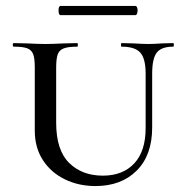

<svg xmlns="http://www.w3.org/2000/svg" viewBox="-20 -613 615 646"><path d="M389 -456Q387 -456 387 -462Q387 -468 389 -468L429 -467Q461 -465 480 -465Q497 -465 525 -467L563 -468Q565 -468 565 -462Q565 -456 563 -456Q523 -456 507.5 -436Q492 -416 492 -365V-184Q492 -91 440 -39Q388 13 301 13Q245 13 198.5 -9.5Q152 -32 124.5 -74Q97 -116 97 -174V-387Q97 -417 91.5 -431Q86 -445 71.5 -450.5Q57 -456 26 -456Q23 -456 23 -462Q23 -468 26 -468L71 -467Q109 -465 132 -465Q156 -465 196 -467L240 -468Q242 -468 242 -462Q242 -456 240 -456Q209 -456 194 -450Q179 -444 174 -429.5Q169 -415 169 -385V-200Q169 -108 212.5 -65Q256 -22 326 -22Q393 -22 431.5 -63Q470 -104 470 -182V-365Q470 -416 452 -436Q434 -456 389 -456ZM177 -578Q177 -593 184 -593H435Q439 -593 441 -588.5Q443 -584 443 -578Q443 -572 441 -567Q439 -562 435 -562H184Q177 -562 177 -578Z"/></svg>

Font: Cormorant SC Medium
Style: Regular
Weight: 500
Designer: Christian Thalmann (Catharsis Fonts)
Version: Version 3.000